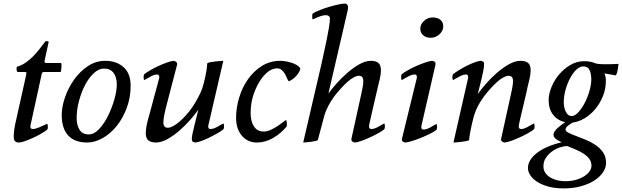

<svg xmlns="http://www.w3.org/2000/svg" viewBox="-20 -780 3457 1067"><path d="M149 -81Q148 -74 151 -68.5Q154 -63 162 -63Q176 -63 198.5 -72.5Q221 -82 242 -92Q246 -88 246 -76Q246 -68 245 -65Q244 -62 242 -59Q229 -49 207.5 -36.5Q186 -24 162.5 -13.5Q139 -3 118 4.5Q97 12 85 12Q58 12 56.5 -14.5Q55 -41 64 -88L125 -362Q127 -370 127 -375Q127 -380 117 -380H77Q72 -385 72 -396Q72 -407 74 -409Q99 -416 121 -431Q143 -446 162.5 -465.5Q182 -485 199.5 -507.5Q217 -530 233 -551H244Q251 -551 250 -545L228 -443Q224 -430 238 -430H319Q321 -427 321.5 -420.5Q322 -414 321.5 -406.5Q321 -399 320 -391.5Q319 -384 317 -380H225Q217 -380 214 -375Q211 -370 209 -356Z M473 -33Q503 -33 531 -63Q559 -93 580.5 -136.5Q602 -180 615.5 -227.5Q629 -275 629 -311Q629 -351 611 -375Q593 -399 558 -399Q529 -399 501.5 -373.5Q474 -348 453 -308Q432 -268 419 -219Q406 -170 406 -123Q406 -85 422 -59Q438 -33 473 -33ZM323 -141Q323 -186 341 -238.5Q359 -291 391 -336.5Q423 -382 467.5 -412Q512 -442 565 -442Q627 -442 666.5 -407Q706 -372 706 -303Q706 -238 684.5 -180.5Q663 -123 628.5 -80Q594 -37 550.5 -12.5Q507 12 464 12Q395 12 359 -27Q323 -66 323 -141Z M1082 -170Q1066 -147 1038.5 -115.5Q1011 -84 978.5 -55.5Q946 -27 911.5 -7.5Q877 12 846 12Q820 12 805 0.5Q790 -11 790 -40Q790 -60 796 -88.5Q802 -117 808 -136Q811 -145 819 -175.5Q827 -206 836.5 -241.5Q846 -277 854.5 -307.5Q863 -338 865 -347Q866 -354 863.5 -360Q861 -366 853 -366Q839 -366 819.5 -356Q800 -346 782 -335Q778 -339 778 -351Q778 -359 779 -362Q780 -365 782 -368Q795 -378 816.5 -390.5Q838 -403 861 -413.5Q884 -424 906 -432Q928 -440 944 -442Q950 -442 958 -436.5Q966 -431 964 -420L899 -170Q897 -161 892.5 -138.5Q888 -116 888 -99Q888 -70 913 -70Q925 -70 942 -79Q959 -88 977 -103.5Q995 -119 1013.5 -139.5Q1032 -160 1048 -183Q1063 -205 1079 -234.5Q1095 -264 1103 -286Q1107 -297 1111.5 -314.5Q1116 -332 1120.5 -351.5Q1125 -371 1128 -391.5Q1131 -412 1132 -429Q1137 -432 1150 -434.5Q1163 -437 1177.5 -438.5Q1192 -440 1204.5 -441Q1217 -442 1221 -442L1138 -84Q1136 -76 1138.5 -69.5Q1141 -63 1150 -63Q1164 -63 1183.5 -73Q1203 -83 1221 -94Q1225 -90 1225 -78Q1225 -70 1224 -67Q1223 -64 1221 -61Q1207 -50 1187 -38.5Q1167 -27 1145.5 -16.5Q1124 -6 1103 2Q1082 10 1066 12Q1060 12 1053 8.5Q1046 5 1046 -9Q1046 -18 1050 -38Q1054 -58 1060 -81.5Q1066 -105 1072 -129Q1078 -153 1082 -170Z M1520 -400Q1494 -400 1470.5 -382Q1447 -364 1428 -335.5Q1409 -307 1395.5 -272.5Q1382 -238 1377 -206Q1374 -187 1373 -160Q1372 -133 1378 -108.5Q1384 -84 1400 -66.5Q1416 -49 1446 -49Q1465 -49 1486 -59Q1507 -69 1525 -81Q1543 -93 1555.5 -103Q1568 -113 1568 -113Q1570 -113 1572 -108Q1574 -103 1574 -93Q1574 -89 1574 -84.5Q1574 -80 1573 -77Q1543 -40 1499 -14Q1455 12 1407 12Q1356 12 1324 -26Q1292 -64 1292 -125Q1292 -181 1309 -237.5Q1326 -294 1358 -339.5Q1390 -385 1435.5 -413.5Q1481 -442 1538 -442Q1556 -442 1575 -438Q1594 -434 1609.5 -428Q1625 -422 1636 -414Q1647 -406 1649 -398Q1646 -381 1627.5 -359.5Q1609 -338 1585 -328Q1579 -335 1574 -347.5Q1569 -360 1562 -371.5Q1555 -383 1545 -391.5Q1535 -400 1520 -400Z M2032 -84Q2032 -83 2031.5 -82.5Q2031 -82 2031 -81Q2030 -74 2033 -68.5Q2036 -63 2044 -63Q2058 -63 2077.5 -73Q2097 -83 2115 -94Q2119 -90 2119 -78Q2119 -70 2118 -67Q2117 -64 2115 -61Q2101 -50 2080 -38.5Q2059 -27 2036 -16.5Q2013 -6 1991 2Q1969 10 1953 12Q1947 12 1939 7Q1931 2 1933 -9L1988 -259Q1990 -268 1994.5 -290.5Q1999 -313 1999 -330Q1999 -359 1974 -359Q1962 -359 1945.5 -350Q1929 -341 1911 -325Q1893 -309 1874.5 -288.5Q1856 -268 1839 -246Q1818 -218 1804.5 -191.5Q1791 -165 1784 -143L1746 -1Q1741 2 1729 4.5Q1717 7 1704.5 8.5Q1692 10 1680.5 11Q1669 12 1665 12L1767 -427Q1772 -451 1780 -487Q1788 -523 1795.5 -559.5Q1803 -596 1808 -626.5Q1813 -657 1813 -671Q1815 -682 1810 -688Q1805 -694 1798 -695Q1781 -697 1761 -690Q1741 -683 1718 -672Q1715 -675 1715 -688Q1715 -696 1715.5 -699Q1716 -702 1718 -705Q1734 -715 1758.5 -724.5Q1783 -734 1808 -741.5Q1833 -749 1855.5 -754Q1878 -759 1890 -760Q1902 -761 1907.5 -756.5Q1913 -752 1914 -744.5Q1915 -737 1913 -726.5Q1911 -716 1908 -704L1805 -260Q1822 -284 1849.5 -315Q1877 -346 1909.5 -374.5Q1942 -403 1976.5 -422.5Q2011 -442 2041 -442Q2069 -442 2083 -430Q2097 -418 2097 -389Q2097 -369 2090.5 -340.5Q2084 -312 2079 -293Q2077 -284 2070 -254Q2063 -224 2055 -189.5Q2047 -155 2040 -124Q2033 -93 2031 -83L2032 -84Z M2322 -81Q2320 -73 2322.5 -66.5Q2325 -60 2334 -60Q2348 -60 2367.5 -70Q2387 -80 2405 -91Q2409 -87 2409 -75Q2409 -67 2408 -64Q2407 -61 2405 -58Q2391 -47 2368.5 -36Q2346 -25 2321.5 -15Q2297 -5 2273.5 2.5Q2250 10 2234 12Q2228 12 2220 8Q2212 4 2214 -10L2296 -345Q2298 -353 2295.5 -359.5Q2293 -366 2284 -366Q2270 -366 2250.5 -356Q2231 -346 2213 -335Q2209 -339 2209 -351Q2209 -359 2210 -362Q2211 -365 2213 -368Q2226 -378 2248 -390.5Q2270 -403 2294 -413.5Q2318 -424 2341 -432Q2364 -440 2380 -442Q2386 -442 2394 -438Q2402 -434 2400 -420ZM2316 -625Q2318 -648 2338 -665.5Q2358 -683 2384 -683Q2413 -683 2429 -668.5Q2445 -654 2443 -628Q2441 -606 2420.5 -588Q2400 -570 2374 -570Q2346 -570 2330 -585.5Q2314 -601 2316 -625Z M2635 -257Q2651 -280 2678.5 -312Q2706 -344 2739 -373Q2772 -402 2807 -422Q2842 -442 2873 -442Q2901 -442 2915 -430Q2929 -418 2929 -389Q2929 -369 2922.5 -340.5Q2916 -312 2911 -293Q2910 -286 2906 -268.5Q2902 -251 2896.5 -228Q2891 -205 2885 -179.5Q2879 -154 2874 -133Q2869 -112 2866 -97.5Q2863 -83 2863 -81Q2862 -74 2865 -68.5Q2868 -63 2876 -63Q2890 -63 2909.5 -73Q2929 -83 2947 -94Q2951 -90 2951 -78Q2951 -70 2950 -67Q2949 -64 2947 -61Q2933 -50 2912 -38.5Q2891 -27 2868 -16.5Q2845 -6 2823 2Q2801 10 2785 12Q2779 12 2771 7Q2763 2 2765 -9L2820 -259Q2822 -268 2826.5 -290.5Q2831 -313 2831 -330Q2831 -359 2806 -359Q2794 -359 2777.5 -350Q2761 -341 2743 -325Q2725 -309 2706.5 -288.5Q2688 -268 2671 -246Q2650 -218 2636.5 -191.5Q2623 -165 2616 -143Q2614 -136 2609.5 -119.5Q2605 -103 2600.5 -82Q2596 -61 2592 -39.5Q2588 -18 2587 -1Q2582 2 2569 4.5Q2556 7 2542 8.5Q2528 10 2516 11Q2504 12 2500 12L2581 -345Q2583 -353 2580.5 -359.5Q2578 -366 2569 -366Q2555 -366 2535.5 -356Q2516 -346 2498 -335Q2494 -339 2494 -351Q2494 -359 2495 -362Q2496 -365 2498 -368Q2511 -378 2531 -390.5Q2551 -403 2572 -413.5Q2593 -424 2613.5 -432Q2634 -440 2650 -442Q2656 -442 2664 -438Q2672 -434 2670 -420Q2670 -408 2666 -387.5Q2662 -367 2656.5 -343.5Q2651 -320 2645 -297Q2639 -274 2635 -257Z M3339 -372Q3347 -353 3347 -332Q3347 -285 3330 -244Q3313 -203 3286.5 -172Q3260 -141 3227.5 -122Q3195 -103 3163 -99Q3149 -91 3136 -81Q3123 -71 3123 -60Q3123 -50 3139.5 -42Q3156 -34 3181 -24.5Q3206 -15 3235.5 -3Q3265 9 3290 26Q3315 43 3331.5 67Q3348 91 3348 125Q3348 152 3331 177.5Q3314 203 3283 223Q3252 243 3208.5 255Q3165 267 3112 267Q3065 267 3028 257Q2991 247 2965.5 230.5Q2940 214 2927 194Q2914 174 2914 154Q2914 130 2928 108Q2942 86 2967 67.5Q2992 49 3026.5 34.5Q3061 20 3101 11Q3100 10 3093 6.5Q3086 3 3077.5 -2Q3069 -7 3062.5 -14.5Q3056 -22 3056 -32Q3056 -40 3062 -49.5Q3068 -59 3078 -68Q3088 -77 3099 -85.5Q3110 -94 3121 -101Q3079 -110 3054 -142Q3029 -174 3029 -223Q3029 -257 3044.5 -295.5Q3060 -334 3087 -366Q3114 -398 3150 -419Q3186 -440 3226 -440Q3263 -440 3292 -427Q3307 -424 3320 -423.5Q3333 -423 3346 -423Q3362 -423 3382.5 -423.5Q3403 -424 3417 -425Q3417 -422 3416 -414Q3415 -406 3413.5 -396Q3412 -386 3409 -376Q3406 -366 3402 -361ZM3130 32Q3113 32 3090.5 39.5Q3068 47 3048 61.5Q3028 76 3014 96.5Q3000 117 3000 144Q3000 166 3011.5 182Q3023 198 3041 208Q3059 218 3080 222.5Q3101 227 3121 227Q3155 227 3182 219Q3209 211 3228 198.5Q3247 186 3257 171Q3267 156 3267 142Q3267 118 3254 101.5Q3241 85 3221 72.5Q3201 60 3178 50.5Q3155 41 3134 32ZM3156 -135Q3175 -135 3194.5 -156.5Q3214 -178 3230 -209Q3246 -240 3256 -275.5Q3266 -311 3266 -338Q3266 -369 3256.5 -390Q3247 -411 3221 -411Q3202 -411 3183 -393Q3164 -375 3148.5 -346Q3133 -317 3123 -281.5Q3113 -246 3113 -210Q3113 -181 3125 -158Q3137 -135 3156 -135Z"/></svg>

Font: Lusitana
Style: Italic
Weight: 400
Italic angle: -12°
Designer: Ana Paula Megda
Foundry: Ana Paula Megda
Version: Version 1.000; ttfautohint (v1.1) -l 8 -r 50 -G 200 -x 14 -D